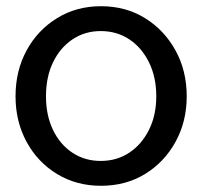

<svg xmlns="http://www.w3.org/2000/svg" viewBox="-20 -584 651 618"><path d="M305 14Q226 14 163.5 -24Q101 -62 65.5 -127.5Q30 -193 30 -274Q30 -356 65.5 -421.5Q101 -487 163.5 -525.5Q226 -564 305 -564Q385 -564 447 -525.5Q509 -487 545 -421.5Q581 -356 581 -274Q581 -193 545 -127.5Q509 -62 447 -24Q385 14 305 14ZM304 -66Q356 -66 396 -92.5Q436 -119 459.5 -166Q483 -213 483 -274Q483 -336 459.5 -383.5Q436 -431 396 -457.5Q356 -484 304 -484Q253 -484 213 -457Q173 -430 150.5 -383Q128 -336 128 -274Q128 -213 150.5 -166Q173 -119 213 -92.5Q253 -66 304 -66Z"/></svg>

Font: Faculty Glyphic
Style: Regular
Weight: 400
Designer: Koto Studio, Dylan Young
Foundry: Koto Studio
Version: Version 1.004; ttfautohint (v1.8.4.7-5d5b)